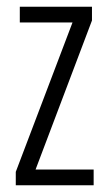

<svg xmlns="http://www.w3.org/2000/svg" viewBox="-20 -552 321 572"><path d="M259 0V-47H86L254 -491V-532H39V-485H196L27 -40V0Z"/></svg>

Font: Noto Sans UI Condensed Light
Style: Regular
Weight: 300
Width: 3
Designer: Monotype Design Team
Foundry: Monotype Imaging Inc.
Version: Version 1.901